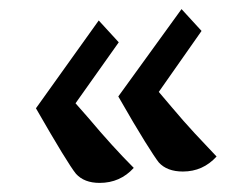

<svg xmlns="http://www.w3.org/2000/svg" viewBox="-20 -493 525 422"><path d="M382 -116Q347 -116 329 -136Q321 -146 298.5 -182Q276 -218 240 -281L379 -473L423 -425L329 -291L357 -258Q383 -227 408 -200Q433 -173 456 -149Q426 -116 382 -116ZM199 -91Q165 -91 147 -111Q138 -122 116 -158Q94 -194 59 -255L197 -448L241 -400L146 -266L175 -233Q201 -202 226 -174.5Q251 -147 274 -124Q244 -91 199 -91Z"/></svg>

Font: Noto Naskh Arabic
Style: Bold
Weight: 700
Designer: Monotype Design Team, David Williams, Mohamad Dakak and Nizar Qandah
Foundry: Monotype Imaging Inc.
Version: Version 2.016